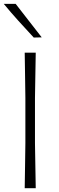

<svg xmlns="http://www.w3.org/2000/svg" viewBox="-28 -990 310 1010"><path d="M102 0Q103 -60 103.8 -115.8Q104.5 -171.5 105.5 -237V-475Q104.5 -541 103.8 -596.8Q103 -652.5 102 -713H160Q159 -652.5 158 -596.8Q157 -541 156 -475V-237Q157 -171.5 158 -116Q159 -60.5 160 0ZM149.5 -792.5Q109 -836 68.8 -880.5Q28.5 -925 -8 -969.5H54.5Q88 -926.5 122.5 -882Q157 -837.5 191.5 -793.5Z"/></svg>

Font: Commissioner Loud ExtraLight
Style: Regular
Weight: 200
Designer: Kostas Bartsokas
Foundry: Kostas Bartsokas
Version: Version 1.000; ttfautohint (v1.8.3)